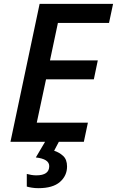

<svg xmlns="http://www.w3.org/2000/svg" viewBox="-20 -734 605 994"><path d="M34.2 0 185.1 -713.9H565.4L544.4 -615.2H279.8L238.8 -421.4H486.3L465.8 -323.2H218.3L170.4 -99.1H435.1L414.1 0ZM178.7 240.2Q160.2 240.2 144.3 237.5Q128.4 234.9 118.7 231.9V166.5Q128.9 169.4 142.1 171.6Q155.3 173.8 168 173.8Q234.9 173.8 234.9 126Q234.9 88.9 165.5 81.1L213.4 0H284.7L260.3 46.4Q286.6 54.7 306.9 73.2Q327.1 91.8 327.1 127.9Q327.1 175.8 290.3 208Q253.4 240.2 178.7 240.2Z"/></svg>

Font: Open Sans SemiBold
Style: Italic
Weight: 600
Italic angle: -12°
Designer: Monotype Design Team
Foundry: Monotype Imaging Inc.
Version: Version 3.003; ttfautohint (v1.8.4)